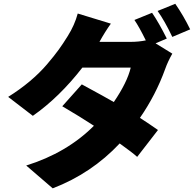

<svg xmlns="http://www.w3.org/2000/svg" viewBox="-20 -898 1040 1019"><path d="M865.2 -693.4 805.7 -668 894.5 -613.3Q870.1 -570.3 856.4 -531.2Q806.6 -393.6 722.7 -272.5Q775.4 -238.3 818.4 -208L708 -65.4Q684.6 -86.9 615.2 -136.7Q465.8 22.5 259.8 101.6L119.1 -19.5Q335 -86.9 478.5 -230.5Q407.2 -277.3 310.5 -334L414.1 -450.2Q543.9 -379.9 584 -356.4Q655.3 -460.9 673.8 -539.1H417Q294.9 -381.8 154.3 -283.2L23.4 -383.8Q85.9 -422.9 138.2 -466.8Q190.4 -510.7 229.5 -556.6Q268.6 -602.5 291.5 -634.3Q314.5 -666 339.8 -707Q376 -764.6 392.6 -826.2L568.4 -772.5Q538.1 -730.5 507.8 -675.8H673.8Q714.8 -675.8 753.9 -683.6Q717.8 -756.8 693.4 -792L787.1 -830.1Q823.2 -777.3 865.2 -693.4ZM816.4 -839.8 910.2 -877.9Q954.1 -814.5 989.3 -742.2L894.5 -702.1Q853.5 -788.1 816.4 -839.8Z"/></svg>

Font: Gen Shin Gothic Heavy
Style: Bold
Weight: 900
Designer: [Source Han Sans]
Ryoko NISHIZUKA  (kana & ideographs); Paul D. Hunt (Latin, Greek & Cyrillic); Wenlong ZHANG  (bopomofo
Version: Version 1.002.20150607